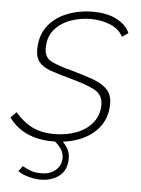

<svg xmlns="http://www.w3.org/2000/svg" viewBox="-65 -569 571 779"><g transform="rotate(5 220.5 -179.5)"><path d="M164 10Q106 10 60.5 -10.5Q15 -31 -14 -72L9 -95Q41 -57 79 -38.5Q117 -20 168 -20Q220 -20 261 -36.5Q302 -53 325.5 -83.5Q349 -114 349 -154Q349 -197 312 -215.5Q275 -234 207 -252Q163 -264 132 -275Q101 -286 85.5 -304.5Q70 -323 70 -355Q70 -412 99 -450.5Q128 -489 176.5 -508.5Q225 -528 282 -528Q342 -528 381 -507Q420 -486 433 -454L408 -437Q393 -467 357 -482.5Q321 -498 275 -498Q234 -498 194.5 -484Q155 -470 129.5 -440.5Q104 -411 104 -364Q104 -327 132.5 -312Q161 -297 220 -282Q270 -268 307 -254.5Q344 -241 364 -219.5Q384 -198 384 -162Q384 -108 355.5 -69.5Q327 -31 277.5 -10.5Q228 10 164 10ZM129 169Q107 169 82 162.5Q57 156 37 143L53 121Q72 131 88.5 137Q105 143 130 143Q167 143 189 123Q211 103 211 75Q211 52 198 34.5Q185 17 162 0L185 -12Q208 7 222 27Q236 47 236 74Q236 121 205.5 145Q175 169 129 169Z"/></g></svg>

Font: Raleway ExtraLight
Style: Italic
Weight: 200
Italic angle: -12°
Designer: Matt McInerney, Pablo Impallari, Rodrigo Fuenzalida
Foundry: Matt McInerney, Pablo Impallari, Rodrigo Fuenzalida
Version: Version 4.026